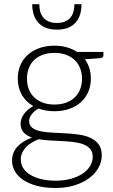

<svg xmlns="http://www.w3.org/2000/svg" viewBox="-20 -728 550 933"><path d="M244.5 -220Q276.5 -220 301.5 -229.2Q326.5 -238.5 343.5 -255Q360.5 -271.5 369.5 -294.5Q378.5 -317.5 378.5 -345.5Q378.5 -373.5 369.2 -396.8Q360 -420 342.8 -436.5Q325.5 -453 300.8 -462Q276 -471 244.5 -471Q213 -471 188.2 -462Q163.5 -453 146.2 -436.5Q129 -420 120 -396.8Q111 -373.5 111 -345.5Q111 -317.5 120 -294.5Q129 -271.5 146.2 -255Q163.5 -238.5 188.2 -229.2Q213 -220 244.5 -220ZM430.5 33.5Q430.5 10 418.2 -4.2Q406 -18.5 385.5 -26.5Q365 -34.5 338.2 -37.8Q311.5 -41 282.2 -42.5Q253 -44 223.5 -45.5Q194 -47 168 -51.5Q149 -44 133 -34.2Q117 -24.5 105.5 -12Q94 0.5 87.5 15.2Q81 30 81 47Q81 69 92.2 87.8Q103.5 106.5 125.2 120.2Q147 134 178.5 142Q210 150 251 150Q289 150 321.8 141.5Q354.5 133 378.8 117.5Q403 102 416.8 80.5Q430.5 59 430.5 33.5ZM482.5 -475.5V-459Q482.5 -448 468.5 -445.5L392.5 -440Q406.5 -421 414 -397.5Q421.5 -374 421.5 -346.5Q421.5 -310.5 408.8 -281.2Q396 -252 372.8 -231.2Q349.5 -210.5 316.8 -199Q284 -187.5 244.5 -187.5Q202 -187.5 167 -200.5Q146 -188.5 133.8 -172.2Q121.5 -156 121.5 -140Q121.5 -118.5 136.8 -107Q152 -95.5 176.8 -90.2Q201.5 -85 233.2 -83.5Q265 -82 298 -80.2Q331 -78.5 362.8 -74Q394.5 -69.5 419.2 -58.2Q444 -47 459.2 -26.8Q474.5 -6.5 474.5 27Q474.5 58 459 86.5Q443.5 115 414.2 137Q385 159 343.5 172.2Q302 185.5 250.5 185.5Q198 185.5 158.5 174.8Q119 164 92.2 145.8Q65.5 127.5 52 103.5Q38.5 79.5 38.5 52.5Q38.5 13 64.5 -15.2Q90.5 -43.5 135.5 -59.5Q110.5 -68 95.2 -84.2Q80 -100.5 80 -128.5Q80 -139 84 -150.5Q88 -162 96 -173.2Q104 -184.5 115.5 -194.5Q127 -204.5 141.5 -212.5Q106 -233 86.2 -267Q66.5 -301 66.5 -346.5Q66.5 -382.5 79.2 -411.8Q92 -441 115.5 -462Q139 -483 171.8 -494.5Q204.5 -506 244.5 -506Q277.5 -506 305.2 -498Q333 -490 355 -475.5ZM256.5 -584Q223.5 -584 200.8 -593.8Q178 -603.5 163.8 -620.5Q149.5 -637.5 143 -660Q136.5 -682.5 136.5 -707.5H171Q171 -689 175.2 -672.5Q179.5 -656 189.8 -643.5Q200 -631 216.2 -623.8Q232.5 -616.5 256.5 -616.5Q280.5 -616.5 296.8 -623.8Q313 -631 323 -643.5Q333 -656 337.2 -672.5Q341.5 -689 341.5 -707.5H376Q376 -682.5 369.8 -660Q363.5 -637.5 349.2 -620.5Q335 -603.5 312.2 -593.8Q289.5 -584 256.5 -584Z"/></svg>

Font: LatoLatin Light
Style: Regular
Weight: 300
Designer: Lukasz Dziedzic with Adam Twardoch and Botio Nikoltchev
Foundry: tyPoland Lukasz Dziedzic
Version: Version 2.015; 2015-08-06; http://www.latofonts.com/